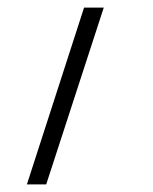

<svg xmlns="http://www.w3.org/2000/svg" viewBox="-20 -485 405 507"><path d="M202 -465H254L102 2H51Z"/></svg>

Font: GFS Complutum
Style: Regular
Weight: 400
Designer: George D. Matthiopoulos
Foundry: George D. Matthiopoulos
Version: Version 1.000